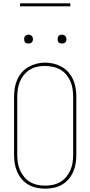

<svg xmlns="http://www.w3.org/2000/svg" viewBox="-20 -1119 540 1147"><path d="M250 8Q224 8 198 2.5Q172 -3 149.5 -16Q127 -29 110 -49Q93 -69 82.5 -93Q72 -117 68 -143Q64 -169 64 -195V-540Q64 -566 68 -592Q72 -618 82.5 -642Q93 -666 110 -686Q127 -706 150 -719Q173 -732 198.5 -738.5Q224 -745 250 -745Q276 -745 301.5 -738.5Q327 -732 350 -719Q373 -706 390 -686Q407 -666 417.5 -642Q428 -618 432 -592Q436 -566 436 -540V-195Q436 -169 432 -143Q428 -117 417.5 -93Q407 -69 390 -49Q373 -29 350.5 -16Q328 -3 302 2.5Q276 8 250 8ZM250 -10Q274 -10 297 -15Q320 -20 340.5 -32Q361 -44 376 -62.5Q391 -81 400.5 -102.5Q410 -124 413.5 -147.5Q417 -171 417 -195V-540Q417 -564 413.5 -587.5Q410 -611 400.5 -633Q391 -655 375.5 -673.5Q360 -692 339.5 -703.5Q319 -715 295 -720Q271 -725 248 -725Q224 -725 201 -720Q178 -715 158 -702.5Q138 -690 123 -671.5Q108 -653 99 -631.5Q90 -610 86.5 -586.5Q83 -563 83 -540V-195Q83 -171 86.5 -147.5Q90 -124 99.5 -102.5Q109 -81 124 -62.5Q139 -44 159.5 -32Q180 -20 203 -15Q226 -10 250 -10ZM350 -859Q345 -859 339.5 -860.5Q334 -862 330.5 -865.5Q327 -869 325.5 -874.5Q324 -880 324 -885Q324 -890 325.5 -895.5Q327 -901 330.5 -904.5Q334 -908 339.5 -910Q345 -912 350 -912Q355 -912 360.5 -910Q366 -908 369.5 -904.5Q373 -901 375 -895.5Q377 -890 377 -885Q377 -880 375 -874.5Q373 -869 369.5 -865.5Q366 -862 360.5 -860.5Q355 -859 350 -859ZM150 -859Q145 -859 139.5 -860.5Q134 -862 130.5 -865.5Q127 -869 125.5 -874.5Q124 -880 124 -885Q124 -890 125.5 -895.5Q127 -901 130.5 -904.5Q134 -908 139.5 -910Q145 -912 150 -912Q155 -912 160.5 -910Q166 -908 169.5 -904.5Q173 -901 175 -895.5Q177 -890 177 -885Q177 -880 175 -874.5Q173 -869 169.5 -865.5Q166 -862 160.5 -860.5Q155 -859 150 -859ZM100 -1081V-1099H400V-1081Z"/></svg>

Font: Zed Mono Thin
Style: Regular
Weight: 100
Monospace: yes
Designer: Belleve Invis
Foundry: Belleve Invis
Version: Version 1.0.0; ttfautohint (v1.8.4)